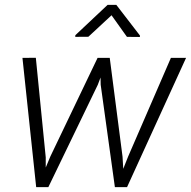

<svg xmlns="http://www.w3.org/2000/svg" viewBox="-20 -765 781 785"><path d="M167 -121.6V-80.1L186 -125.5L378.9 -528.3H428.7L481 -124.5L483.9 -74.7L503.9 -125L678.7 -528.3H740.7L499.5 0H449.7L391.6 -418.9L391.1 -448.2L379.9 -418.5L177.7 0H127.9L71.8 -528.3L126.5 -528.8ZM552.2 -619.6 551.8 -613.8 499 -614.3 436 -702.6 341.3 -614.7 287.6 -614.3 288.1 -621.1 419.9 -745.1H455.6Z"/></svg>

Font: RobotoInd Light
Style: Italic
Weight: 300
Italic angle: -12°
Designer: Google
Version: Version 2.001151; 2014